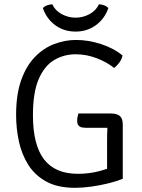

<svg xmlns="http://www.w3.org/2000/svg" viewBox="-20 -886 677 918"><path d="M566 -620.5Q561.5 -601 549.2 -585Q537 -569 525.5 -561Q490.5 -589.5 441.5 -608Q392.5 -626.5 341.5 -626.5Q286 -626.5 239.5 -599.2Q193 -572 165.2 -508.2Q137.5 -444.5 137.5 -335Q137.5 -193 190.5 -124Q243.5 -55 352.5 -55Q407.5 -55 456.2 -68.2Q505 -81.5 528.5 -93.5L567 -31Q536.5 -19 497.2 -9.2Q458 0.5 416.8 6.2Q375.5 12 338.5 12Q256 12 201.5 -17.8Q147 -47.5 115.2 -98Q83.5 -148.5 70.2 -210.5Q57 -272.5 57 -336.5Q57 -434 81.2 -502.5Q105.5 -571 146.8 -613.5Q188 -656 239.2 -675.5Q290.5 -695 344 -695Q402.5 -695 463.8 -675Q525 -655 566 -620.5ZM492 -214.5Q492 -249 493.5 -273.2Q495 -297.5 499 -315L567 -291V-31L492 -29.5ZM507.5 -343.5Q540.5 -343.5 553.8 -330.8Q567 -318 567 -291V-275H388.5Q382.5 -275 373 -276.5Q363.5 -278 356.2 -285.2Q349 -292.5 349 -309Q349 -318 350.8 -327.2Q352.5 -336.5 355 -343.5ZM498 -847.5Q481 -797 439 -766Q397 -735 341.5 -735Q285 -735 243.5 -766Q202 -797 185 -847.5Q193.5 -856.5 205.8 -860.8Q218 -865 230 -865.5Q243.5 -835.5 275 -818.5Q306.5 -801.5 341.5 -801.5Q376.5 -801.5 408 -818.5Q439.5 -835.5 453 -865.5Q465 -865 477.2 -860.8Q489.5 -856.5 498 -847.5Z"/></svg>

Font: Signika SC
Style: Regular
Weight: 300
Designer: Anna Giedryś
Foundry: Anna Giedryś
Version: Version 2.000